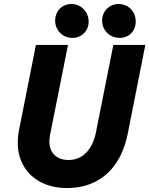

<svg xmlns="http://www.w3.org/2000/svg" viewBox="-20 -948 759 976"><path d="M70.3 -223.1Q70.3 -254.9 76.7 -286.6L162.6 -719.7H325.7L233.9 -259.3Q231 -243.2 231 -228.5Q231 -185.1 257.3 -159.9Q283.7 -134.8 328.6 -134.8Q382.3 -134.8 418.5 -172.4Q454.6 -210 467.3 -273.4L556.2 -719.7H718.8L629.4 -268.6Q611.8 -181.6 570.6 -119.6Q529.3 -57.6 465.8 -24.9Q402.3 7.8 320.3 7.8Q246.1 7.8 189.5 -21Q132.8 -49.8 101.6 -102.1Q70.3 -154.3 70.3 -223.1ZM499 -843.3Q499 -866.7 510 -886Q521 -905.3 540.3 -916.5Q559.6 -927.7 583 -927.7Q606.4 -927.7 626.5 -916.5Q646.5 -905.3 658.2 -885Q669.9 -864.7 669.9 -838.9Q669.9 -814.5 659.2 -795.4Q648.4 -776.4 629.9 -765.9Q611.3 -755.4 588.9 -755.4Q564 -755.4 543.5 -766.8Q522.9 -778.3 511 -798.6Q499 -818.8 499 -843.3ZM260.3 -843.3Q260.3 -866.7 271 -886Q281.7 -905.3 300.5 -916.5Q319.3 -927.7 342.3 -927.7Q367.2 -927.7 387.2 -915.8Q407.2 -903.8 418.9 -883.1Q430.7 -862.3 430.7 -837.9Q430.7 -814.9 419.9 -796.1Q409.2 -777.3 390.4 -766.4Q371.6 -755.4 348.1 -755.4Q323.7 -755.4 303.7 -766.8Q283.7 -778.3 272 -798.6Q260.3 -818.8 260.3 -843.3Z"/></svg>

Font: Reddit Sans Vanilla ExtraBold
Style: Italic
Weight: 800
Italic angle: -11.25°
Designer: Stephen Hutchings
Version: Version 1.013